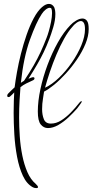

<svg xmlns="http://www.w3.org/2000/svg" viewBox="-20 -631 475 985"><path d="M149 330Q117 313 97.5 271Q78 229 67.5 173Q57 117 53.5 58Q50 -1 50 -52Q50 -87 51 -114.5Q52 -142 53 -157Q48 -152 44.5 -148Q41 -144 36 -140Q30 -133 24 -133Q17 -133 17 -140Q17 -146 22 -151Q30 -160 38.5 -167.5Q47 -175 55 -183Q59 -215 67 -260.5Q75 -306 87.5 -355.5Q100 -405 116.5 -452.5Q133 -500 153 -537.5Q173 -575 196 -595Q215 -611 231 -611Q248 -611 258 -594Q264 -579 264 -559Q264 -527 253 -490.5Q242 -454 233 -431Q219 -394 204 -363Q189 -332 170.5 -300Q152 -268 126 -227L141 -233Q147 -235 149 -235Q157 -235 157 -229Q157 -222 147 -218Q131 -211 115 -203Q99 -195 85 -184Q83 -159 80.5 -118Q78 -77 78 -28Q78 19 81.5 69.5Q85 120 94.5 167Q104 214 120.5 252Q137 290 163 312Q175 323 175 329Q175 334 166 334Q157 334 149 330ZM87 -206Q91 -209 95 -211.5Q99 -214 103 -216Q133 -261 153 -296Q173 -331 188.5 -364.5Q204 -398 219 -437Q224 -449 230.5 -471.5Q237 -494 242 -519.5Q247 -545 247 -564Q247 -579 244 -586Q242 -591 235 -591Q226 -591 214.5 -582Q203 -573 194 -559Q166 -517 133.5 -427Q101 -337 87 -206ZM226 26Q204 26 189 7.5Q174 -11 174 -59Q174 -112 187.5 -174.5Q201 -237 224 -298.5Q247 -360 277 -413.5Q307 -467 341 -502Q353 -515 370.5 -525.5Q388 -536 403 -536Q417 -536 426 -524.5Q435 -513 435 -482Q435 -446 418.5 -406Q402 -366 375.5 -327Q349 -288 318 -254Q287 -220 257.5 -196Q228 -172 206 -161Q205 -151 200.5 -125Q196 -99 196 -71Q196 -42 205 -19.5Q214 3 241 3Q268 3 293.5 -13Q319 -29 343 -53.5Q367 -78 388 -105Q394 -112 398 -112Q402 -112 397 -104Q393 -98 387.5 -90.5Q382 -83 376 -75Q357 -53 332 -29.5Q307 -6 279.5 10Q252 26 226 26ZM211 -181Q246 -197 282 -231.5Q318 -266 348.5 -310Q379 -354 397.5 -399Q416 -444 416 -481Q416 -504 410 -513.5Q404 -523 395 -523Q385 -523 372 -513.5Q359 -504 351 -493Q330 -470 309 -432.5Q288 -395 269.5 -351Q251 -307 236 -262.5Q221 -218 211 -181Z"/></svg>

Font: Fuggles
Style: Regular
Weight: 400
Designer: Rob Leuschke
Foundry: Robert E. Leuschke
Version: Version 1.100; ttfautohint (v1.8.3)